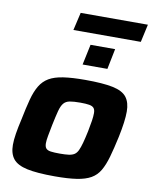

<svg xmlns="http://www.w3.org/2000/svg" viewBox="-94 -930 799 1007"><g transform="rotate(10 305.5 -426.0)"><path d="M268 8Q173 8 120 -3.5Q67 -15 45 -42.5Q23 -70 23 -117Q23 -143 28.5 -177.5Q34 -212 44 -255Q57 -320 69 -365Q81 -410 99 -440Q117 -470 146 -487Q175 -504 221.5 -511Q268 -518 338 -518Q432 -518 485 -507Q538 -496 559.5 -468Q581 -440 581 -392Q581 -366 576.5 -332Q572 -298 563 -255Q549 -190 536 -144.5Q523 -99 505.5 -69Q488 -39 459 -22.5Q430 -6 384 1Q338 8 268 8ZM273 -114Q302 -114 320.5 -116.5Q339 -119 350.5 -126.5Q362 -134 369.5 -150Q377 -166 384 -191.5Q391 -217 399 -255Q406 -290 409.5 -313.5Q413 -337 413 -354Q413 -372 405.5 -381Q398 -390 380.5 -393Q363 -396 333 -396Q297 -396 276.5 -392Q256 -388 244.5 -374Q233 -360 225.5 -331.5Q218 -303 208 -255Q201 -219 196.5 -195Q192 -171 192 -155Q192 -137 199.5 -128Q207 -119 225 -116.5Q243 -114 273 -114ZM310 -595 333 -704H464L442 -595ZM231 -765 253 -860H611L590 -765Z"/></g></svg>

Font: Saira SemiExpanded
Style: Bold Italic
Weight: 700
Width: 6
Italic angle: -12°
Designer: Hector Gatti with collaboration of the Omnibus-Type team
Foundry: Omnibus-Type
Version: Version 1.101